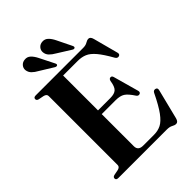

<svg xmlns="http://www.w3.org/2000/svg" viewBox="-260 -1017 1150 1150"><g transform="rotate(-45 315.0 -442.0)"><path d="M44 -686Q44 -700 62.5 -700H464.5Q486.5 -700 500 -708.5Q513.5 -717 525.5 -717Q541 -717 547.5 -692.5L589.5 -534.5Q594 -518 580.5 -513.5Q565.5 -509 556.5 -525Q523 -584.5 496.8 -615.5Q470.5 -646.5 444.8 -657.2Q419 -668 386.5 -668H262.5V-372.5H366.5Q402.5 -372.5 418.2 -387.5Q434 -402.5 440 -444Q443.5 -459 455 -460Q467.5 -461 471 -445.5L515.5 -286Q520 -270 507.5 -265.5Q494.5 -261.5 486.5 -273Q459.5 -314.5 438.5 -327.8Q417.5 -341 381 -341H262.5V-69Q262.5 -32 304.5 -32H397Q429.5 -32 456 -45.2Q482.5 -58.5 510.5 -96.5Q538.5 -134.5 574.5 -209Q581.5 -223 595.5 -220.5Q612 -217.5 607 -198.5L559.5 -8.5Q553 16 536.5 16Q524.5 16 510.8 8Q497 0 472.5 0H62.5Q44 0 44 -14Q44 -26 58.5 -29.5L92 -36Q114.5 -41 114.5 -58V-642Q114.5 -659 92 -664L58.5 -670.5Q44 -674 44 -686ZM383 -845.5 428.5 -752.5Q433.5 -742 428.5 -737Q421.5 -731.5 411.5 -738L326 -791.5Q304.5 -803.5 290.5 -818Q276.5 -832.5 275 -853.5Q274 -871.5 286.2 -885Q298.5 -898.5 318.5 -899.5Q339.5 -901 355 -886.2Q370.5 -871.5 383 -845.5ZM233.5 -845.5 280 -753Q285.5 -742.5 281 -737.5Q274.5 -732 264 -737.5L178 -790.5Q156.5 -802 142.2 -816.2Q128 -830.5 125.5 -851Q124 -869 136 -882.8Q148 -896.5 167.5 -898Q189 -900.5 204.8 -886Q220.5 -871.5 233.5 -845.5Z"/></g></svg>

Font: Fraunces 72pt S000 SemiBold
Style: Regular
Weight: 600
Version: Version 1.000; ttfautohint (v1.8.3)